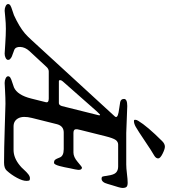

<svg xmlns="http://www.w3.org/2000/svg" viewBox="34 -867 835 949"><g transform="rotate(90 451.5 -392.5)"><path d="M575 -637Q569 -637 569 -643Q569 -650 574 -658Q601 -703 675 -777Q688 -790 702 -790Q714 -790 737 -778.5Q760 -767 760 -757Q760 -746 747 -738Q724 -725 674.5 -691.5Q625 -658 604 -646Q588 -637 575 -637ZM501 -280 546 -460Q549 -472 543 -469Q539 -466 528 -454L379 -285Q373 -278 373 -272Q373 -266 379 -266H487Q496 -266 501 -280ZM482 -569Q466 -572 466 -588Q466 -604 501 -604Q521 -604 568.5 -601.5Q616 -599 634 -599H790Q808 -599 836 -602.5Q864 -606 880 -606Q895 -606 900.5 -600.5Q906 -595 906 -580Q906 -574 902 -560Q898 -546 892.5 -529Q887 -512 886 -507Q878 -477 860 -477Q852 -477 850 -481.5Q848 -486 846 -503Q845 -506 845 -508Q841 -538 830 -548.5Q819 -559 800 -559H692Q678 -559 669 -547Q660 -535 650 -495L620 -375Q614 -355 616.5 -346.5Q619 -338 635 -338H731Q753 -338 777.5 -359Q802 -380 805 -380Q822 -380 814 -345Q812 -338 809 -322Q806 -306 803.5 -294Q801 -282 797.5 -269Q794 -256 790 -249Q786 -242 782 -242Q771 -242 766.5 -247.5Q762 -253 756 -269Q749 -290 714 -290H632Q600 -290 591 -257L560 -133Q549 -89 561.5 -65.5Q574 -42 602 -42H718Q758 -42 796 -74Q803 -79 815.5 -93Q828 -107 838.5 -115Q849 -123 858 -123Q867 -123 869 -119.5Q871 -116 871 -105Q871 -87 856 -59Q841 -31 820 -8Q808 5 781 5Q714 5 607 1.5Q500 -2 490 -2Q462 -2 426 0Q390 2 387 2Q374 2 364 -3Q354 -8 354 -15Q354 -22 361.5 -26.5Q369 -31 385.5 -36Q402 -41 409 -44Q447 -61 464 -129L482 -201Q484 -209 479.5 -212.5Q475 -216 464 -216H330Q317 -216 306 -203L229 -120Q210 -99 209 -75Q208 -51 225 -45Q229 -44 236 -41Q243 -38 246.5 -37Q250 -36 255 -34Q260 -32 262.5 -30Q265 -28 268 -25.5Q271 -23 272 -20.5Q273 -18 273 -15Q273 -8 263.5 -3Q254 2 242 2Q240 2 194 -1Q148 -4 119 -4Q92 -4 63 -1Q34 2 30 2Q17 2 7 -3Q-3 -8 -3 -15Q-3 -22 4.5 -26.5Q12 -31 28.5 -36Q45 -41 52 -44Q109 -70 142 -98Q159 -113 176 -132L552 -542Q564 -555 533 -561Q526 -562 508 -565Q491 -567 482 -569Z"/></g></svg>

Font: EB Garamond 08
Style: Italic
Weight: 400
Italic angle: -14°
Version: Version 0.016